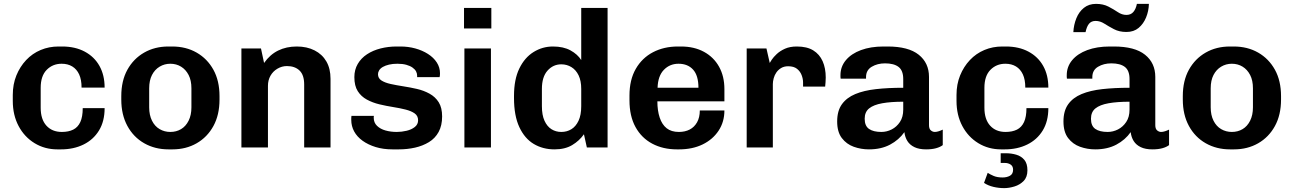

<svg xmlns="http://www.w3.org/2000/svg" viewBox="-20 -761 6677 991"><path d="M276 10Q211 10 158.5 -22Q106 -54 76 -110.5Q46 -167 46 -240V-271Q46 -326 64.5 -371.5Q83 -417 115 -451Q147 -485 190 -503Q233 -521 282 -521H301Q368 -521 417.5 -494.5Q467 -468 493.5 -420.5Q520 -373 520 -309H401Q401 -350 388.5 -377Q376 -404 353 -418Q330 -432 298 -432Q252 -432 221 -400.5Q190 -369 190 -308V-205Q190 -145 219.5 -112.5Q249 -80 299 -80Q334 -80 358 -92Q382 -104 394.5 -131Q407 -158 407 -203H520Q520 -135 491 -87.5Q462 -40 411 -15Q360 10 295 10Z M850 10Q780 10 724.5 -21.5Q669 -53 637.5 -111Q606 -169 606 -247V-265Q606 -344 637.5 -401Q669 -458 724 -489.5Q779 -521 849 -521H869Q940 -521 995 -489.5Q1050 -458 1081.5 -401Q1113 -344 1113 -265V-247Q1113 -168 1081.5 -110.5Q1050 -53 995 -21.5Q940 10 870 10ZM859 -80Q890 -80 914.5 -94.5Q939 -109 953.5 -138Q968 -167 968 -207V-305Q968 -346 953.5 -374Q939 -402 914.5 -417Q890 -432 859 -432Q829 -432 804 -417Q779 -402 764.5 -374Q750 -346 750 -305V-207Q750 -167 764.5 -138Q779 -109 804 -94.5Q829 -80 859 -80Z M1226 0V-511H1327L1343 -436Q1373 -479 1415.5 -500Q1458 -521 1512 -521Q1564 -521 1603.5 -501Q1643 -481 1664.5 -444Q1686 -407 1686 -354V0H1550V-325Q1550 -374 1526 -397Q1502 -420 1461 -420Q1435 -420 1412 -406.5Q1389 -393 1376 -370Q1363 -347 1363 -318V0Z M2006 10Q1958 10 1919 -2Q1880 -14 1851.5 -34.5Q1823 -55 1808 -82.5Q1793 -110 1793 -142Q1793 -148 1793 -152Q1793 -156 1794 -163H1910Q1909 -160 1909 -157.5Q1909 -155 1909 -153Q1909 -128 1926 -111.5Q1943 -95 1970 -87.5Q1997 -80 2028 -80Q2053 -80 2078.5 -86Q2104 -92 2121 -105.5Q2138 -119 2138 -140Q2138 -163 2120.5 -175.5Q2103 -188 2073.5 -195.5Q2044 -203 2009 -208.5Q1974 -214 1938.5 -222.5Q1903 -231 1873.5 -247Q1844 -263 1826.5 -290.5Q1809 -318 1809 -363Q1809 -401 1826.5 -431Q1844 -461 1874.5 -481Q1905 -501 1944.5 -511Q1984 -521 2027 -521H2047Q2087 -521 2123.5 -511Q2160 -501 2189 -482.5Q2218 -464 2234.5 -438.5Q2251 -413 2251 -383Q2251 -378 2250.5 -371.5Q2250 -365 2249 -363H2133V-371Q2133 -382 2127.5 -392.5Q2122 -403 2109.5 -412Q2097 -421 2077.5 -426.5Q2058 -432 2031 -432Q2007 -432 1988 -427.5Q1969 -423 1956 -415.5Q1943 -408 1937 -398Q1931 -388 1931 -378Q1931 -357 1949 -345.5Q1967 -334 1996.5 -327.5Q2026 -321 2061.5 -315.5Q2097 -310 2132 -302Q2167 -294 2197 -277.5Q2227 -261 2244.5 -233Q2262 -205 2262 -160Q2262 -113 2244 -80Q2226 -47 2194 -27.5Q2162 -8 2122 1Q2082 10 2038 10Z M2377 0V-511H2514V0ZM2375 -614V-720H2516V-614Z M2842 10Q2782 10 2735 -18Q2688 -46 2660.5 -105Q2633 -164 2633 -255V-266Q2633 -351 2660.5 -407.5Q2688 -464 2734 -492.5Q2780 -521 2834 -521Q2888 -521 2924.5 -501Q2961 -481 2980 -451V-720H3116V0H3009L2994 -68Q2970 -34 2933 -12Q2896 10 2842 10ZM2877 -80Q2906 -80 2929 -94Q2952 -108 2966 -137.5Q2980 -167 2980 -213V-302Q2980 -344 2966.5 -372Q2953 -400 2929.5 -414.5Q2906 -429 2877 -429Q2835 -429 2806 -396.5Q2777 -364 2777 -302V-213Q2777 -167 2790.5 -137.5Q2804 -108 2826.5 -94Q2849 -80 2877 -80Z M3474 10Q3402 10 3346.5 -19.5Q3291 -49 3260 -105.5Q3229 -162 3229 -243V-268Q3229 -349 3261.5 -405.5Q3294 -462 3350.5 -491.5Q3407 -521 3479 -521H3495Q3563 -521 3613.5 -493.5Q3664 -466 3691.5 -416.5Q3719 -367 3719 -301V-238H3373Q3373 -190 3385 -154Q3397 -118 3421 -99Q3445 -80 3484 -80Q3516 -80 3540 -92.5Q3564 -105 3578 -130Q3592 -155 3592 -191H3719Q3719 -132 3689 -86.5Q3659 -41 3606.5 -15.5Q3554 10 3485 10ZM3374 -308H3585Q3585 -371 3557.5 -401.5Q3530 -432 3482 -432Q3437 -432 3406.5 -400.5Q3376 -369 3374 -308Z M3834 0V-511H3936L3953 -436Q3955 -440 3963.5 -453Q3972 -466 3989 -482Q4006 -498 4031.5 -509.5Q4057 -521 4093 -521Q4145 -521 4177.5 -501Q4210 -481 4226 -445Q4242 -409 4242 -361Q4242 -350 4241 -337Q4240 -324 4239 -314H4125V-335Q4125 -354 4117.5 -373.5Q4110 -393 4093.5 -406Q4077 -419 4048 -419Q4027 -419 4012 -410Q3997 -401 3987.5 -387.5Q3978 -374 3973.5 -357.5Q3969 -341 3969 -327V0Z M4465 10Q4424 10 4386.5 -3.5Q4349 -17 4325 -48.5Q4301 -80 4301 -134Q4301 -189 4325.5 -223Q4350 -257 4394.5 -275.5Q4439 -294 4501.5 -301Q4564 -308 4642 -308V-353Q4642 -397 4618 -415.5Q4594 -434 4548 -434Q4509 -434 4479.5 -416.5Q4450 -399 4450 -363V-355H4319Q4318 -358 4318 -363.5Q4318 -369 4318 -373Q4318 -417 4346 -450.5Q4374 -484 4424 -502.5Q4474 -521 4540 -521H4561Q4669 -521 4722 -478.5Q4775 -436 4775 -364V-115Q4775 -96 4784.5 -88Q4794 -80 4805 -80Q4814 -80 4825 -83.5Q4836 -87 4846 -92V-12Q4833 -2 4811.5 4Q4790 10 4760 10Q4724 10 4700 -1.5Q4676 -13 4663.5 -33Q4651 -53 4648 -79Q4620 -39 4574 -14.5Q4528 10 4465 10ZM4529 -80Q4557 -80 4582.5 -93Q4608 -106 4625 -131.5Q4642 -157 4642 -195V-236Q4578 -236 4533.5 -228Q4489 -220 4466 -201.5Q4443 -183 4443 -148Q4443 -111 4465.5 -95.5Q4488 -80 4529 -80Z M5147 10Q5082 10 5029.5 -22Q4977 -54 4947 -110.5Q4917 -167 4917 -240V-271Q4917 -326 4935.5 -371.5Q4954 -417 4986 -451Q5018 -485 5061 -503Q5104 -521 5153 -521H5172Q5239 -521 5288.5 -494.5Q5338 -468 5364.5 -420.5Q5391 -373 5391 -309H5272Q5272 -350 5259.5 -377Q5247 -404 5224 -418Q5201 -432 5169 -432Q5123 -432 5092 -400.5Q5061 -369 5061 -308V-205Q5061 -145 5090.5 -112.5Q5120 -80 5170 -80Q5205 -80 5229 -92Q5253 -104 5265.5 -131Q5278 -158 5278 -203H5391Q5391 -135 5362 -87.5Q5333 -40 5282 -15Q5231 10 5166 10ZM5163 210Q5135 210 5107.5 203.5Q5080 197 5059 183L5078 131Q5090 139 5108.5 147Q5127 155 5155 155Q5177 155 5193 146Q5209 137 5209 115Q5209 97 5196.5 88.5Q5184 80 5166 80H5145V30H5172Q5200 30 5225.5 37.5Q5251 45 5267 64Q5283 83 5283 118Q5283 153 5263.5 173Q5244 193 5216 201.5Q5188 210 5163 210Z M5633 10Q5592 10 5554.5 -3.5Q5517 -17 5493 -48.5Q5469 -80 5469 -134Q5469 -189 5493.5 -223Q5518 -257 5562.5 -275.5Q5607 -294 5669.5 -301Q5732 -308 5810 -308V-353Q5810 -397 5786 -415.5Q5762 -434 5716 -434Q5677 -434 5647.5 -416.5Q5618 -399 5618 -363V-355H5487Q5486 -358 5486 -363.5Q5486 -369 5486 -373Q5486 -417 5514 -450.5Q5542 -484 5592 -502.5Q5642 -521 5708 -521H5729Q5837 -521 5890 -478.5Q5943 -436 5943 -364V-115Q5943 -96 5952.5 -88Q5962 -80 5973 -80Q5982 -80 5993 -83.5Q6004 -87 6014 -92V-12Q6001 -2 5979.5 4Q5958 10 5928 10Q5892 10 5868 -1.5Q5844 -13 5831.5 -33Q5819 -53 5816 -79Q5788 -39 5742 -14.5Q5696 10 5633 10ZM5697 -80Q5725 -80 5750.5 -93Q5776 -106 5793 -131.5Q5810 -157 5810 -195V-236Q5746 -236 5701.5 -228Q5657 -220 5634 -201.5Q5611 -183 5611 -148Q5611 -111 5633.5 -95.5Q5656 -80 5697 -80ZM5520 -595Q5522 -633 5535.5 -666.5Q5549 -700 5574.5 -720.5Q5600 -741 5637 -741Q5674 -741 5701 -727Q5728 -713 5749.5 -698.5Q5771 -684 5794 -684Q5817 -684 5830 -699.5Q5843 -715 5848 -741H5910Q5909 -704 5895.5 -671Q5882 -638 5857 -617Q5832 -596 5794 -596Q5757 -596 5729.5 -610.5Q5702 -625 5680 -639Q5658 -653 5635 -653Q5613 -653 5601 -638.5Q5589 -624 5583 -595Z M6329 10Q6259 10 6203.5 -21.5Q6148 -53 6116.5 -111Q6085 -169 6085 -247V-265Q6085 -344 6116.5 -401Q6148 -458 6203 -489.5Q6258 -521 6328 -521H6348Q6419 -521 6474 -489.5Q6529 -458 6560.5 -401Q6592 -344 6592 -265V-247Q6592 -168 6560.5 -110.5Q6529 -53 6474 -21.5Q6419 10 6349 10ZM6338 -80Q6369 -80 6393.5 -94.5Q6418 -109 6432.5 -138Q6447 -167 6447 -207V-305Q6447 -346 6432.5 -374Q6418 -402 6393.5 -417Q6369 -432 6338 -432Q6308 -432 6283 -417Q6258 -402 6243.5 -374Q6229 -346 6229 -305V-207Q6229 -167 6243.5 -138Q6258 -109 6283 -94.5Q6308 -80 6338 -80Z"/></svg>

Font: Chivo Medium SemiBold
Style: Regular
Weight: 600
Version: Version 2.002